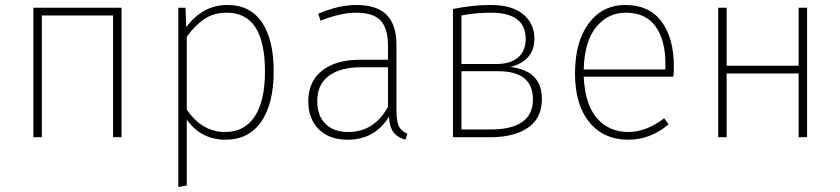

<svg xmlns="http://www.w3.org/2000/svg" viewBox="-20 -551 3375 771"><path d="M434 -489H148V0H114V-520H468V0H434Z M884 -21Q962 -21 1003 -83.5Q1044 -146 1044 -264Q1044 -500 891 -500Q839 -500 802 -475.5Q765 -451 730 -404V-111Q791 -21 884 -21ZM893 -531Q984 -531 1031.5 -462Q1079 -393 1079 -264Q1079 -135 1029 -62.5Q979 10 886 10Q787 10 730 -71V194L696 200V-520H725L728 -442Q794 -531 893 -531Z M1378 -21Q1483 -21 1538 -122V-281H1431Q1347 -281 1300.5 -246.5Q1254 -212 1254 -145Q1254 -86 1287 -53.5Q1320 -21 1378 -21ZM1572 -371V-111Q1572 -63 1582 -43.5Q1592 -24 1616 -14L1608 10Q1576 1 1560 -20Q1544 -41 1542 -83Q1486 10 1376 10Q1302 10 1260 -32Q1218 -74 1218 -144Q1218 -224 1273.5 -267.5Q1329 -311 1424 -311H1538V-368Q1538 -436 1509 -468Q1480 -500 1409 -500Q1349 -500 1267 -468L1258 -496Q1341 -531 1411 -531Q1494 -531 1533 -491Q1572 -451 1572 -371Z M1833 -31H1949Q2120 -31 2120 -152Q2120 -265 1981 -265H1833ZM1951 -500Q1890 -500 1833 -489V-294H1974Q2030 -294 2060.5 -320.5Q2091 -347 2091 -395Q2091 -500 1951 -500ZM2029 -282Q2156 -268 2156 -153Q2156 -76 2100 -38Q2044 0 1950 0H1799V-515Q1879 -531 1950 -531Q2036 -531 2081 -493.5Q2126 -456 2126 -396Q2126 -307 2029 -282Z M2652 -272V-295Q2652 -390 2612.5 -445Q2573 -500 2493 -500Q2421 -500 2374 -442.5Q2327 -385 2324 -272ZM2686 -283Q2686 -261 2684 -243H2324Q2329 -132 2377 -76.5Q2425 -21 2503 -21Q2575 -21 2647 -76L2665 -52Q2592 10 2503 10Q2404 10 2346.5 -60.5Q2289 -131 2289 -256Q2289 -383 2344 -457Q2399 -531 2491 -531Q2587 -531 2636.5 -464.5Q2686 -398 2686 -283Z M3187 -256H2898V0H2864V-520H2898V-287H3187V-520H3221V0H3187Z"/></svg>

Font: FiraSans
Style: Regular
Weight: 200
Designer: Carrois Corporate & Edenspiekermann AG
Foundry: Carrois Corporate GbR & Edenspiekermann AG
Version: Version 3.106;PS 003.106;hotconv 1.0.70;makeotf.lib2.5.58329